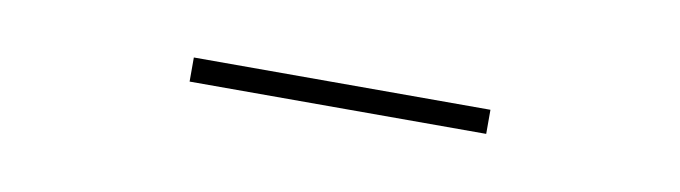

<svg xmlns="http://www.w3.org/2000/svg" viewBox="-21 -936 542 153"><g transform="rotate(10 250.0 -860.0)"><path d="M130 -850V-869.5H370V-850Z"/></g></svg>

Font: Bodoni Moda SemiBold
Style: Regular
Weight: 600
Designer: Owen Earl
Foundry: indestructible type
Version: Version 2.005; ttfautohint (v1.8.4.7-5d5b)